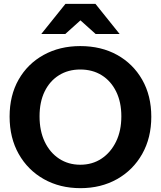

<svg xmlns="http://www.w3.org/2000/svg" viewBox="-20 -970 838 1000"><path d="M399 10Q292 10 208.5 -37Q125 -84 77.5 -168Q30 -252 30 -363Q30 -473 77 -555.5Q124 -638 207.5 -684Q291 -730 398 -730Q507 -730 590 -684Q673 -638 720.5 -555Q768 -472 768 -362Q768 -252 720.5 -168Q673 -84 589.5 -37Q506 10 399 10ZM398 -112Q461 -112 509 -144Q557 -176 584.5 -232.5Q612 -289 612 -364Q612 -438 585 -493Q558 -548 510 -578Q462 -608 398 -608Q335 -608 287 -578Q239 -548 212.5 -493.5Q186 -439 186 -364Q186 -288 213 -231.5Q240 -175 288 -143.5Q336 -112 398 -112ZM195 -793 321 -950H477L603 -793H478L399 -864L320 -793Z"/></svg>

Font: Instrument Sans
Style: Bold
Weight: 700
Designer: Rodrigo Fuenzalida
Foundry: fragTYPE
Version: Version 1.000; ttfautohint (v1.8.4.7-5d5b);gftools[0.9.28]